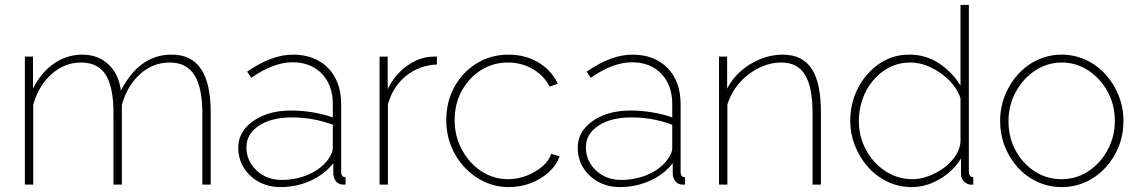

<svg xmlns="http://www.w3.org/2000/svg" viewBox="-20 -750 4628 780"><path d="M836 0H802V-290Q802 -395 769.5 -445.5Q737 -496 670 -496Q600 -496 548 -448Q496 -400 475 -324V0H441V-290Q441 -396 409.5 -446Q378 -496 310 -496Q242 -496 189.5 -449Q137 -402 115 -325V0H81V-520H114V-390Q147 -456 199.5 -492Q252 -528 314 -528Q379 -528 421 -488Q463 -448 471 -382Q509 -455 560 -491.5Q611 -528 677 -528Q719 -528 748.5 -513Q778 -498 797.5 -468.5Q817 -439 826.5 -395Q836 -351 836 -294Z M948 -149Q948 -195 976 -228.5Q1004 -262 1052 -281.5Q1100 -301 1164 -301Q1206 -301 1251 -293.5Q1296 -286 1332 -273V-328Q1332 -404 1287.5 -450.5Q1243 -497 1168 -497Q1130 -497 1087.5 -481Q1045 -465 1001 -434L984 -459Q1035 -494 1081 -511Q1127 -528 1170 -528Q1260 -528 1313 -473.5Q1366 -419 1366 -326V-52Q1366 -41 1370.5 -35.5Q1375 -30 1384 -30V0Q1377 0 1372.5 0Q1368 0 1365 -1Q1351 -4 1343 -16Q1335 -28 1334 -42V-87Q1298 -41 1241 -15.5Q1184 10 1119 10Q1071 10 1032 -11Q993 -32 970.5 -68.5Q948 -105 948 -149ZM1314 -104Q1323 -116 1327.5 -127.5Q1332 -139 1332 -148V-243Q1293 -258 1251.5 -265.5Q1210 -273 1166 -273Q1083 -273 1032 -239.5Q981 -206 981 -151Q981 -115 999.5 -85Q1018 -55 1050.5 -37Q1083 -19 1123 -19Q1185 -19 1236.5 -42.5Q1288 -66 1314 -104Z M1755 -488Q1684 -485 1630.5 -442.5Q1577 -400 1556 -327V0H1522V-520H1555V-388Q1582 -443 1627.5 -478Q1673 -513 1723 -519Q1733 -520 1741.5 -520Q1750 -520 1755 -520Z M2047 10Q1994 10 1948 -11.5Q1902 -33 1867 -70.5Q1832 -108 1812.5 -157Q1793 -206 1793 -262Q1793 -337 1826 -397Q1859 -457 1916.5 -492.5Q1974 -528 2046 -528Q2114 -528 2167 -496.5Q2220 -465 2246 -410L2213 -398Q2189 -444 2143.5 -470Q2098 -496 2043 -496Q1983 -496 1934 -465Q1885 -434 1856 -381Q1827 -328 1827 -262Q1827 -197 1856.5 -142Q1886 -87 1935.5 -54.5Q1985 -22 2044 -22Q2083 -22 2120 -36.5Q2157 -51 2184 -74.5Q2211 -98 2219 -125L2253 -115Q2241 -79 2209.5 -50.5Q2178 -22 2136 -6Q2094 10 2047 10Z M2327 -149Q2327 -195 2355 -228.5Q2383 -262 2431 -281.5Q2479 -301 2543 -301Q2585 -301 2630 -293.5Q2675 -286 2711 -273V-328Q2711 -404 2666.5 -450.5Q2622 -497 2547 -497Q2509 -497 2466.5 -481Q2424 -465 2380 -434L2363 -459Q2414 -494 2460 -511Q2506 -528 2549 -528Q2639 -528 2692 -473.5Q2745 -419 2745 -326V-52Q2745 -41 2749.5 -35.5Q2754 -30 2763 -30V0Q2756 0 2751.5 0Q2747 0 2744 -1Q2730 -4 2722 -16Q2714 -28 2713 -42V-87Q2677 -41 2620 -15.5Q2563 10 2498 10Q2450 10 2411 -11Q2372 -32 2349.5 -68.5Q2327 -105 2327 -149ZM2693 -104Q2702 -116 2706.5 -127.5Q2711 -139 2711 -148V-243Q2672 -258 2630.5 -265.5Q2589 -273 2545 -273Q2462 -273 2411 -239.5Q2360 -206 2360 -151Q2360 -115 2378.5 -85Q2397 -55 2429.5 -37Q2462 -19 2502 -19Q2564 -19 2615.5 -42.5Q2667 -66 2693 -104Z M3315 0H3281V-290Q3281 -396 3250.5 -446Q3220 -496 3154 -496Q3107 -496 3062 -473.5Q3017 -451 2983.5 -412.5Q2950 -374 2935 -325V0H2901V-520H2934V-390Q2955 -431 2990.5 -462Q3026 -493 3070 -510.5Q3114 -528 3160 -528Q3201 -528 3230.5 -513Q3260 -498 3278.5 -469Q3297 -440 3306 -396Q3315 -352 3315 -294Z M3434 -258Q3434 -331 3465.5 -392Q3497 -453 3551 -490.5Q3605 -528 3674 -528Q3744 -528 3798 -490.5Q3852 -453 3882 -402V-730H3916V-52Q3916 -42 3921 -36Q3926 -30 3934 -30V0Q3922 1 3916 -1Q3902 -5 3893 -17Q3884 -29 3884 -43V-106Q3852 -54 3797 -22Q3742 10 3684 10Q3630 10 3584 -12.5Q3538 -35 3504.5 -73.5Q3471 -112 3452.5 -160Q3434 -208 3434 -258ZM3882 -172V-351Q3868 -392 3835 -424.5Q3802 -457 3761 -476.5Q3720 -496 3679 -496Q3631 -496 3592.5 -476Q3554 -456 3526 -422Q3498 -388 3483.5 -345.5Q3469 -303 3469 -258Q3469 -211 3485.5 -168.5Q3502 -126 3532.5 -92.5Q3563 -59 3602.5 -40.5Q3642 -22 3688 -22Q3717 -22 3749.5 -33.5Q3782 -45 3811.5 -66Q3841 -87 3860 -114.5Q3879 -142 3882 -172Z M4293 10Q4241 10 4195 -11Q4149 -32 4115 -69.5Q4081 -107 4062 -155.5Q4043 -204 4043 -258Q4043 -313 4062.5 -362Q4082 -411 4116 -448.5Q4150 -486 4196 -507Q4242 -528 4293 -528Q4345 -528 4390.5 -507Q4436 -486 4470.5 -448.5Q4505 -411 4524.5 -362Q4544 -313 4544 -258Q4544 -204 4525 -155.5Q4506 -107 4471.5 -69.5Q4437 -32 4391.5 -11Q4346 10 4293 10ZM4077 -257Q4077 -192 4106 -138.5Q4135 -85 4184 -53.5Q4233 -22 4292 -22Q4352 -22 4401 -54Q4450 -86 4479.5 -140.5Q4509 -195 4509 -259Q4509 -324 4479.5 -378Q4450 -432 4401 -464Q4352 -496 4293 -496Q4235 -496 4185.5 -463.5Q4136 -431 4106.5 -376.5Q4077 -322 4077 -257Z"/></svg>

Font: Raleway Thin ExtraLight
Style: Regular
Weight: 250
Version: Version 4.026